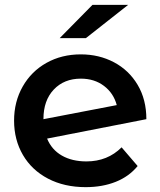

<svg xmlns="http://www.w3.org/2000/svg" viewBox="-20 -764 661 791"><path d="M481 -157 547 -80Q512 -37 457 -15Q402 7 333 7Q245 7 178 -28Q111 -63 74.5 -125.5Q38 -188 38 -267Q38 -345 73.5 -407.5Q109 -470 171.5 -505Q234 -540 313 -540Q388 -540 449.5 -507.5Q511 -475 547 -414.5Q583 -354 583 -273L174 -193Q193 -147 235 -123Q277 -99 336 -99Q423 -99 481 -157ZM159 -274V-273L461 -331Q448 -380 408.5 -410Q369 -440 313 -440Q244 -440 201.5 -395Q159 -350 159 -274ZM361 -744H508L334 -607H226Z"/></svg>

Font: Montserrat Alternates SemiBold
Style: Regular
Weight: 600
Designer: Julieta Ulanovsky
Foundry: Julieta Ulanovsky
Version: Version 7.200